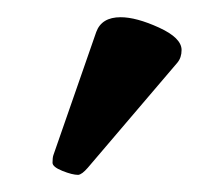

<svg xmlns="http://www.w3.org/2000/svg" viewBox="-20 -751 259 223"><path d="M120.1 -731Q138.2 -731 164.6 -719Q190.9 -707 190.9 -692.9Q190.9 -684.1 186 -678.2L82 -556.2Q75.2 -548.3 70.8 -547.9Q64 -547.9 52.5 -552.5Q41 -557.1 41 -562Q41 -567.9 42 -570.8L91.8 -713.9Q98.1 -731 120.1 -731Z"/></svg>

Font: Linux Libertine
Style: Bold
Weight: 700
Designer: Philipp H. Poll
Foundry: Philipp H. Poll
Version: Version 5.0.3